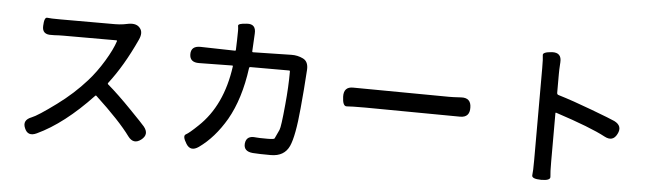

<svg xmlns="http://www.w3.org/2000/svg" viewBox="-50 -980 4099 1203"><g transform="rotate(5 2000.0 -379.0)"><path d="M863 -5Q817 30 781 -18Q715 -109 559 -254Q555 -257 552 -253Q375 -65 208 13Q153 39 132 -12Q110 -62 167 -84Q204 -98 318 -182Q420 -257 500 -347Q551 -404 596 -478.5Q641 -553 658 -606Q659 -611 654 -611H321Q292 -611 263 -609H248Q186 -605 189 -661Q191 -717 210.5 -714Q230 -711 292 -711H636Q663 -711 690 -715L722 -721Q771 -729 793 -701Q816 -674 794 -627Q716 -457 626 -341Q622 -336 626 -332Q694 -274 780 -185Q857 -106 872 -88Q910 -41 863 -5Z M1227 9Q1177 44 1148 -3Q1118 -51 1139 -62Q1160 -73 1213 -124Q1361 -263 1395 -512Q1396 -517 1391 -517L1183 -514Q1123 -513 1123 -565Q1123 -617 1183 -616L1400 -611Q1405 -611 1405 -616L1407 -678Q1408 -707 1408 -737Q1408 -753 1405.5 -768Q1403 -783 1460 -786Q1518 -790 1514 -728L1508 -616Q1508 -611 1513 -611L1754 -616Q1793 -617 1828 -600Q1863 -583 1860 -531Q1852 -402 1841 -288Q1825 -111 1796 -47Q1765 21 1680 21Q1606 21 1567 18Q1507 13 1512 -38Q1518 -89 1578 -81Q1592 -79 1650 -79Q1692 -79 1695 -85Q1707 -113 1721 -141Q1730 -160 1743 -301Q1754 -414 1754 -512Q1754 -517 1749 -517H1505Q1498 -517 1497 -510Q1471 -315 1395 -182Q1323 -59 1227 9Z M2100 -383Q2098 -446 2158 -445L2761 -440Q2790 -440 2819 -442L2838 -443Q2899 -446 2900 -385Q2902 -322 2841 -322L2246 -327Q2154 -327 2128 -324.5Q2102 -322 2100 -383Z M3381 28Q3320 27 3323.5 3.5Q3327 -20 3327 -92V-670Q3327 -731 3323.5 -751Q3320 -771 3380 -775Q3441 -778 3437 -716L3436 -699Q3434 -670 3434 -641V-524Q3434 -514 3443 -511Q3536 -483 3658 -437Q3783 -390 3806 -379Q3860 -352 3833 -300Q3807 -248 3753 -277Q3662 -326 3439 -399Q3434 -401 3434 -396V-92Q3434 -22 3437.5 3Q3441 28 3381 28Z"/></g></svg>

Font: Resource Han Rounded TW Medium
Style: Regular
Weight: 500
Designer: Cyano Hao (round all glyphs); Ryoko NISHIZUKA 西塚涼子 (kana, bopomofo & ideographs); Paul D. Hunt (Latin, Greek & Cyrillic)
Foundry: Cyano Hao
Version: 0.990